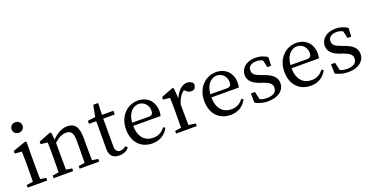

<svg xmlns="http://www.w3.org/2000/svg" viewBox="-31 -1550 4477 2321"><g transform="rotate(-20 2208.0 -390.0)"><path d="M168 -659C206 -659 238 -688 238 -727C238 -767 206 -794 168 -794C128 -794 97 -767 97 -727C97 -688 128 -659 168 -659ZM216 -46C215 -102 214 -179 214 -230V-377L216 -523L201 -533L33 -474V-441L122 -433C124 -385 125 -349 125 -288V-230C125 -179 124 -102 123 -46L39 -34V0H291V-34Z M883 -46C882 -101 881 -177 881 -230V-335C881 -476 834 -534 741 -534C673 -534 600 -495 544 -433L535 -523L520 -533L366 -473V-440L453 -431C455 -387 456 -349 456 -287V-230C456 -179 455 -102 454 -46L373 -34V0H625V-34L549 -46C548 -102 547 -179 547 -230V-392C604 -444 651 -465 700 -465C764 -465 791 -431 791 -332V-230C791 -177 790 -101 789 -46L708 -34V0H960V-34Z M1321 -67C1292 -46 1272 -36 1246 -36C1207 -36 1183 -60 1183 -118V-471H1331V-519H1184L1190 -670H1127L1098 -522L1000 -510V-471H1093V-205C1093 -164 1092 -140 1092 -114C1092 -26 1138 14 1216 14C1272 14 1315 -7 1343 -42Z M1494 -306C1505 -436 1576 -492 1643 -492C1714 -492 1764 -433 1764 -365C1764 -329 1753 -304 1705 -304ZM1845 -264C1850 -279 1853 -300 1853 -325C1853 -454 1766 -534 1648 -534C1513 -534 1397 -425 1397 -256C1397 -85 1497 14 1644 14C1741 14 1811 -34 1851 -111L1829 -126C1790 -79 1747 -47 1675 -47C1568 -47 1495 -120 1493 -265Z M2110 -523 2095 -533 1941 -473V-440L2028 -431C2030 -387 2031 -349 2031 -287V-230C2031 -179 2030 -101 2029 -46L1949 -34V0H2215V-34L2124 -47C2123 -103 2122 -179 2122 -230V-316C2143 -383 2172 -428 2217 -461L2230 -449C2251 -430 2272 -418 2298 -418C2342 -418 2360 -447 2360 -493C2347 -519 2315 -534 2281 -534C2220 -534 2157 -481 2121 -391Z M2500 -306C2511 -436 2582 -492 2649 -492C2720 -492 2770 -433 2770 -365C2770 -329 2759 -304 2711 -304ZM2851 -264C2856 -279 2859 -300 2859 -325C2859 -454 2772 -534 2654 -534C2519 -534 2403 -425 2403 -256C2403 -85 2503 14 2650 14C2747 14 2817 -34 2857 -111L2835 -126C2796 -79 2753 -47 2681 -47C2574 -47 2501 -120 2499 -265Z M3155 -314C3081 -341 3053 -362 3053 -411C3053 -459 3090 -491 3160 -491C3187 -491 3213 -484 3239 -471L3260 -378H3309L3313 -489C3265 -518 3219 -534 3160 -534C3037 -534 2969 -462 2969 -381C2969 -306 3022 -263 3103 -233L3154 -216C3226 -189 3256 -164 3256 -116C3256 -64 3216 -28 3130 -28C3095 -28 3066 -34 3040 -46L3016 -147H2964L2966 -27C3020 0 3068 14 3131 14C3270 14 3343 -58 3343 -142C3343 -211 3301 -262 3193 -300Z M3531 -306C3542 -436 3613 -492 3680 -492C3751 -492 3801 -433 3801 -365C3801 -329 3790 -304 3742 -304ZM3882 -264C3887 -279 3890 -300 3890 -325C3890 -454 3803 -534 3685 -534C3550 -534 3434 -425 3434 -256C3434 -85 3534 14 3681 14C3778 14 3848 -34 3888 -111L3866 -126C3827 -79 3784 -47 3712 -47C3605 -47 3532 -120 3530 -265Z M4186 -314C4112 -341 4084 -362 4084 -411C4084 -459 4121 -491 4191 -491C4218 -491 4244 -484 4270 -471L4291 -378H4340L4344 -489C4296 -518 4250 -534 4191 -534C4068 -534 4000 -462 4000 -381C4000 -306 4053 -263 4134 -233L4185 -216C4257 -189 4287 -164 4287 -116C4287 -64 4247 -28 4161 -28C4126 -28 4097 -34 4071 -46L4047 -147H3995L3997 -27C4051 0 4099 14 4162 14C4301 14 4374 -58 4374 -142C4374 -211 4332 -262 4224 -300Z"/></g></svg>

Font: Noto Serif CJK JP Medium
Style: Regular
Weight: 500
Designer: Ryoko NISHIZUKA 西塚涼子 (kana & ideographs); Frank Grießhammer (Latin, Greek & Cyrillic); Wenlong ZHANG 张文龙 (bopomofo); San
Foundry: Adobe Systems Incorporated
Version: Version 1.000;PS 1;hotconv 16.6.53;makeotf.lib2.5.65590